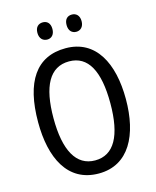

<svg xmlns="http://www.w3.org/2000/svg" viewBox="-132 -988 882 1087"><g transform="rotate(-15 309.5 -444.5)"><path d="M180 -849C180 -815 200 -798 225 -798C249 -798 268 -815 268 -849C268 -883 249 -899 225 -899C200 -899 180 -884 180 -849ZM351 -849C351 -815 370 -798 395 -798C419 -798 439 -815 439 -849C439 -883 419 -899 395 -899C370 -899 351 -884 351 -849ZM567 -358C567 -568 488 -724 311 -724C139 -724 53 -596 53 -359C53 -151 128 10 311 10C488 10 567 -148 567 -358ZM143 -358C143 -546 197 -647 311 -647C422 -647 476 -547 476 -358C476 -168 421 -67 310 -67C199 -67 143 -170 143 -358Z"/></g></svg>

Font: Noto Sans Arabic UI Cn
Style: Regular
Weight: 400
Width: 3
Designer: Monotype Design Team, Nadine Chahine and Nizar Qandah
Foundry: Monotype Imaging Inc.
Version: Version 2.010